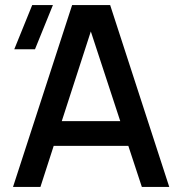

<svg xmlns="http://www.w3.org/2000/svg" viewBox="-20 -740 710 760"><path d="M31.5 0H140L192.5 -162.5H488L541.5 0H650L416 -720H265.5ZM36.5 -545H118.5L189.5 -720H107.5ZM224.5 -260.5 339.5 -615.5 456 -260.5Z"/></svg>

Font: Eudonet SemiBold
Style: Regular
Weight: 600
Designer: Mikhail Sharanda
Foundry: Mikhail Sharanda
Version: Version 4.503;Glyphs 3.1.2 (3151)